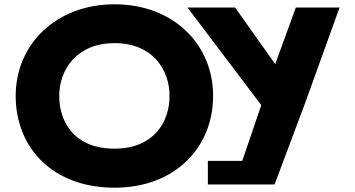

<svg xmlns="http://www.w3.org/2000/svg" viewBox="-20 -860 1656 895"><path d="M853.9 -825 1197.9 -370 1109.3 -110H948.9V0H1071.9H1259.9L1400.9 -376L1562.9 -825H1358.9L1262.9 -561L1075.9 -825ZM53.1 -413C53.1 -172 225.1 15 513.9 15C795.4 15 973.4 -172 973.4 -413C973.4 -654 787.4 -840 513.9 -840C242.1 -840 53.1 -654 53.1 -413ZM256.1 -413C256.1 -536 338.4 -659 513.9 -659C690.5 -659 770.4 -536 770.4 -413C770.4 -290 695.4 -167 513.9 -167C327.5 -167 256.1 -290 256.1 -413Z"/></svg>

Font: Hussar
Style: BdSuprExt
Weight: 700
Foundry: Cannot Into Space Fonts
Version: Version 2.00